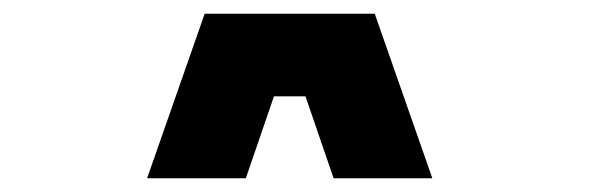

<svg xmlns="http://www.w3.org/2000/svg" viewBox="-20 -820 890 280"><path d="M466.5 -560 425.5 -679.5H379.5L338.5 -560H194.5L278.5 -800H526.5L610.5 -560Z"/></svg>

Font: League Mono Wide ExtraBold
Style: Regular
Weight: 800
Width: 8
Designer: Tyler Finck
Foundry: The League of Moveable Type / Tyler Finck
Version: Version 2.210